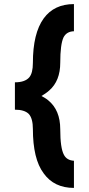

<svg xmlns="http://www.w3.org/2000/svg" viewBox="-20 -820 435 940"><path d="M342 100V-33Q307 -35 293 -62Q275 -95 275 -187Q275 -281 216 -329Q209 -335 200.5 -340Q192 -345 183 -350Q193 -356 202.5 -362.5Q212 -369 221 -377Q275 -424 275 -513Q275 -558 279 -589Q283 -620 291 -637Q306 -666 342 -667V-800Q245 -800 194 -730Q141 -657 141 -512Q141 -462 123 -441Q102 -417 53 -417V-283Q100 -283 121 -262Q141 -240 141 -188Q141 -116 154 -61.5Q167 -7 194 29Q245 100 342 100Z"/></svg>

Font: Unageo
Style: Bold
Weight: 700
Designer: Richard Sepsi
Foundry: Richard Sepsi
Version: Version 2.000